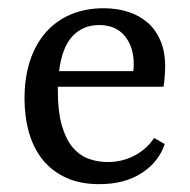

<svg xmlns="http://www.w3.org/2000/svg" viewBox="-20 -445 469 473"><path d="M224 -383.3Q184.7 -383.3 158.9 -356.2Q133.1 -329.1 125.5 -269.8H308.4Q308.7 -273.8 309.1 -278Q309.5 -282.2 309.5 -286.9Q309.5 -329.5 287.3 -356.4Q265.1 -383.3 224 -383.3ZM385.8 -90.2Q371.3 -46.2 329.1 -18.7Q286.9 8.7 224.4 8.7Q177.8 8.7 143.1 -7.1Q108.4 -22.9 85.6 -50.9Q62.9 -78.9 51.6 -117.8Q40.4 -156.7 40.4 -202.5Q40.4 -254.5 54.2 -296Q68 -337.5 93.5 -366Q118.9 -394.5 154.9 -409.6Q190.9 -424.7 234.9 -424.7Q268.7 -424.7 296.7 -415.5Q324.7 -406.2 344.7 -388.4Q364.7 -370.5 375.8 -343.6Q386.9 -316.7 386.9 -281.5Q386.9 -271.3 385.8 -256.9Q384.7 -242.5 382.9 -231.3H122.5Q122.5 -228.7 122.5 -225.8Q122.5 -222.9 122.5 -220Q122.5 -170.9 132 -137.3Q141.5 -103.6 157.8 -83.5Q174.2 -63.3 196.7 -54.5Q219.3 -45.8 245.5 -45.8Q281.1 -45.8 311.5 -61.8Q341.8 -77.8 359.6 -105.1Z"/></svg>

Font: Rasa
Style: Regular
Weight: 400
Version: Version 1.000;PS 1.000;hotconv 1.0.88;makeotf.lib2.5.647800;